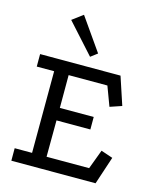

<svg xmlns="http://www.w3.org/2000/svg" viewBox="-125 -938 837 1024"><g transform="rotate(15 293.5 -426.0)"><path d="M38 -589H482L533 -435L468 -413L428 -520H214V-339H401V-270H214L213 -69H448L488 -176L553 -154L502 0H37V-69H133L134 -520H38ZM299 -644 151 -808 210 -852 336 -672Z"/></g></svg>

Font: Podkova
Style: Regular
Weight: 400
Designer: Ilya Yudin
Foundry: Cyreal (www.cyreal.org)
Version: Version 2.103